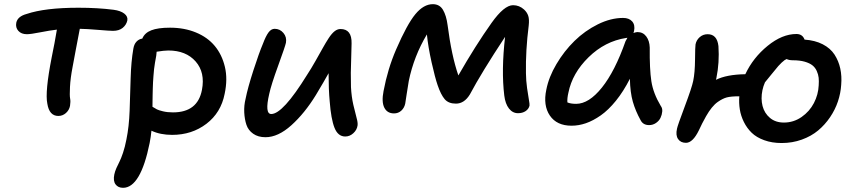

<svg xmlns="http://www.w3.org/2000/svg" viewBox="-20 -605 4116 921"><path d="M259.8 -48.8Q216.3 -48.8 207 -107.9Q195.3 -163.6 228 -330.1Q242.2 -398.4 252.9 -462.9Q218.8 -459 173.1 -450Q127.4 -440.9 108.9 -440.9Q82.5 -440.9 68.1 -456.8Q53.7 -472.7 58.1 -496.1Q64.5 -526.4 107.9 -538.1Q196.3 -567.9 356 -567.9Q448.7 -567.9 524.9 -558.1Q558.1 -553.7 576.2 -539.8Q594.2 -525.9 590.8 -506.8Q585.9 -485.4 568.4 -471.2Q550.8 -457 522 -457Q505.9 -457 450.9 -461.7Q396 -466.3 362.8 -466.8Q356.9 -438 344.2 -369.6Q331.5 -301.3 328.1 -283.2Q317.9 -230.5 315.7 -188.2Q313.5 -146 316.4 -132.1Q319.3 -118.2 315.9 -97.2Q312 -76.7 296.1 -62.7Q280.3 -48.8 259.8 -48.8Z M805.7 42Q749 42 706.5 22Q703.6 51.8 697.8 81.1Q654.3 295.9 570.3 295.9Q546.4 295.9 534.2 279.3Q522 262.7 528.3 231.9Q531.2 217.8 538.3 201.4Q545.4 185.1 553 170.7Q560.5 156.2 570.1 127.9Q579.6 99.6 586.4 64Q599.1 2.4 601.8 -74.2Q604.5 -150.9 606.7 -230.2Q608.9 -309.6 619.6 -371.1Q623 -392.6 634.5 -405Q646 -417.5 662.6 -419.9Q673.8 -447.3 705.8 -459.7Q737.8 -472.2 795.4 -472.2Q864.3 -472.2 919.9 -449.2Q975.6 -426.3 1010.3 -384.5Q1044.9 -342.8 1058.8 -284.2Q1072.8 -225.6 1057.6 -154.8Q1040 -64.5 970.2 -11.2Q900.4 42 805.7 42ZM729.5 -337.9Q726.1 -321.3 723.4 -304Q720.7 -286.6 719 -273.2Q717.3 -259.8 716.1 -240.5Q714.8 -221.2 714.1 -211.2Q713.4 -201.2 712.9 -179.9Q712.4 -158.7 712.2 -151.6Q711.9 -144.5 711.7 -121.1Q711.4 -97.7 711.4 -92.8Q725.1 -84.5 732.9 -80.3Q740.7 -76.2 762 -71Q783.2 -65.9 809.6 -65.9Q928.2 -65.9 948.7 -173.8Q964.8 -257.3 918.5 -310.1Q872.1 -362.8 787.6 -362.8Q767.6 -362.8 731.4 -356.9Q731.4 -351.6 729.5 -337.9Z M1253.4 53.2Q1218.3 53.2 1194.6 36.6Q1170.9 20 1162.1 -6.3Q1153.3 -32.7 1151.6 -65.7Q1149.9 -98.6 1158.2 -131.8Q1168 -182.1 1195.3 -266.8Q1222.7 -351.6 1241.2 -395Q1254.9 -431.6 1267.8 -449.2Q1280.8 -466.8 1297.4 -466.8Q1322.8 -466.8 1339.6 -446.8Q1356.4 -426.8 1351.6 -399.9Q1348.1 -382.8 1314.5 -290.5Q1280.8 -198.2 1271.5 -154.8Q1249 -58.1 1281.2 -58.1Q1336.9 -58.1 1453.1 -246.1Q1472.7 -275.9 1493.9 -313.5Q1515.1 -351.1 1528.6 -375.2Q1542 -399.4 1556.6 -421.9Q1571.3 -444.3 1585 -455.1Q1598.6 -465.8 1613.3 -465.8Q1668 -465.8 1666.5 -397Q1666.5 -383.8 1664.8 -332Q1663.1 -280.3 1662.8 -255.9Q1662.6 -231.4 1663.6 -187Q1666 -141.1 1675 -101.8Q1684.1 -62.5 1690.4 -40Q1696.8 -17.6 1695.3 -3.9Q1692.4 18.1 1675 33.9Q1657.7 49.8 1636.2 49.8Q1601.1 49.8 1584.5 7.8Q1567.9 -34.2 1561.5 -119.1Q1556.2 -175.3 1556.2 -253.9Q1535.6 -216.3 1495.1 -148.9Q1441.4 -61.5 1377.7 -4.2Q1314 53.2 1253.4 53.2Z M1870.1 -61Q1837.4 -61 1823.5 -88.6Q1809.6 -116.2 1819.8 -168Q1839.8 -274.4 1879.9 -367.2Q1932.6 -488.8 1972.4 -536.9Q2012.2 -585 2056.2 -585Q2088.9 -585 2105 -557.6Q2121.1 -530.3 2127 -484.9Q2146 -337.4 2178.7 -243.2Q2261.2 -387.2 2337.9 -495.1Q2398.4 -580.1 2440.9 -580.1Q2471.2 -580.1 2494.1 -559.1Q2508.3 -545.9 2513.9 -529.1Q2519.5 -512.2 2516.1 -481.9Q2501 -362.8 2502.9 -253.9Q2503.4 -217.8 2508.3 -182.4Q2513.2 -147 2517.1 -126.2Q2521 -105.5 2520 -98.1Q2516.1 -82 2501.2 -72Q2486.3 -62 2464.8 -62Q2439 -62 2421.4 -84.5Q2403.8 -106.9 2398.9 -147Q2384.3 -268.1 2402.8 -428.2Q2289.6 -256.8 2233.9 -151.9Q2207 -107.9 2167 -107.9Q2131.3 -107.9 2113 -129.4Q2094.7 -150.9 2079.1 -196.8Q2066.9 -231.9 2050.3 -305.9Q2033.7 -379.9 2027.8 -439.9Q1965.3 -335.4 1940.9 -216.8Q1936 -189.9 1930.7 -153.1Q1925.3 -116.2 1923.8 -107.9Q1919.4 -87.4 1905 -74.2Q1890.6 -61 1870.1 -61Z M2721.7 -2Q2650.9 -2 2617.7 -50.5Q2584.5 -99.1 2600.6 -174.8Q2612.3 -235.4 2649.2 -297.6Q2686 -359.9 2735.8 -408.7Q2785.6 -457.5 2847.7 -488.3Q2909.7 -519 2968.8 -519Q2997.6 -519 3012.5 -502.2Q3027.3 -485.4 3021.5 -456.1Q3021 -454.6 3020 -451.4Q3019 -448.2 3018.6 -446.8Q3031.7 -451.2 3037.6 -451.2Q3064.5 -451.2 3080.1 -430.2Q3095.7 -409.2 3096.7 -377Q3095.7 -272.9 3104.5 -215.3Q3113.3 -157.7 3149.4 -97.2Q3158.2 -85.9 3156.7 -70.1Q3155.3 -54.2 3148.4 -39.8Q3141.6 -25.4 3126.7 -15.1Q3111.8 -4.9 3093.8 -4.9Q3064.5 -4.9 3052.7 -28.8Q3028.3 -72.8 3015.6 -117.2Q3002.9 -161.6 3001.5 -227.1Q2970.7 -166.5 2934.6 -121.8Q2898.4 -77.1 2861.8 -51.5Q2825.2 -25.9 2790.5 -13.9Q2755.9 -2 2721.7 -2ZM2706.5 -160.2Q2700.2 -133.3 2701.7 -113.8Q2717.3 -106.9 2743.7 -106.9Q2804.7 -106.9 2867.2 -184.8Q2929.7 -262.7 2980.5 -407.2Q2983.9 -414.1 2989.7 -423.8Q2988.8 -423.8 2986.6 -423.3Q2984.4 -422.9 2983.4 -422.9Q2881.8 -407.2 2803.5 -330.6Q2725.1 -253.9 2706.5 -160.2Z M3729.5 81.1Q3683.1 81.1 3646 67.6Q3608.9 54.2 3585.9 32Q3563 9.8 3548.3 -19.8Q3533.7 -49.3 3528.8 -80.1Q3523.9 -110.8 3526.4 -143.1Q3486.3 -143.1 3466.3 -137.7Q3446.3 -132.3 3423.3 -116.2Q3408.7 -106 3394.5 -88.6Q3380.4 -71.3 3366.9 -47.4Q3353.5 -23.4 3348.1 -12.5Q3342.8 -1.5 3332.5 20Q3303.2 80.1 3270.5 80.1Q3245.1 80.1 3232.7 62Q3220.2 43.9 3227.5 12.2Q3230 -2 3264.4 -93.5Q3298.8 -185.1 3305.2 -216.8Q3313.5 -256.8 3314 -319.6Q3314.5 -382.3 3316.4 -392.1Q3320.3 -412.6 3336.4 -426.8Q3352.5 -440.9 3374.5 -440.9Q3419.9 -440.9 3426.3 -383.8Q3431.6 -305.2 3416.5 -231Q3416.5 -228 3414.6 -222.2Q3465.3 -247.6 3555.2 -249Q3592.3 -328.1 3662.1 -385Q3731.9 -441.9 3800.3 -441.9Q3829.6 -441.9 3839.4 -415Q3889.6 -411.6 3926.5 -392.6Q3963.4 -373.5 3983.2 -343Q4002.9 -312.5 4010.7 -276.1Q4018.6 -239.7 4015.1 -198.2Q4012.7 -158.2 3999.5 -118.7Q3986.3 -79.1 3961.9 -43Q3937.5 -6.8 3904.5 20.8Q3871.6 48.3 3826.2 64.7Q3780.8 81.1 3729.5 81.1ZM3637.2 -171.9Q3628.9 -131.3 3637.9 -96.4Q3647 -61.5 3673.6 -39.3Q3700.2 -17.1 3740.2 -17.1Q3786.6 -17.1 3825 -43.7Q3863.3 -70.3 3884.3 -110.8Q3905.3 -151.4 3907.2 -195.8Q3908.7 -216.3 3907 -232.2Q3905.3 -248 3897.9 -264.4Q3890.6 -280.8 3877.2 -291.5Q3863.8 -302.2 3840.1 -309.1Q3816.4 -315.9 3783.2 -315.9Q3765.1 -315.9 3753.4 -321.8Q3752 -320.8 3748.8 -319.3Q3745.6 -317.9 3744.1 -316.9Q3730.5 -307.1 3713.4 -288.1Q3700.7 -273.4 3679.2 -246.6Q3657.7 -219.7 3649.4 -210Q3641.1 -190.9 3637.2 -171.9Z"/></svg>

Font: Shantell Sans Bouncy
Style: Italic
Weight: 500
Italic angle: -11.31°
Designer: Stephen Nixon, Anya Danilova, Shantell Martin
Foundry: Arrow Type
Version: Version 1.006;[9816181b4]